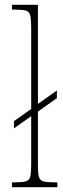

<svg xmlns="http://www.w3.org/2000/svg" viewBox="-20 -780 264 800"><path d="M30 0V-20H33Q70 -20 86 -24Q102 -28 106 -43.5Q110 -59 110 -94V-296L38 -245V-275L110 -326V-662Q110 -699 106 -715.5Q102 -732 87.5 -736Q73 -740 43 -740H30V-760H138V-347L217 -403V-371L138 -315V-94Q138 -59 142 -43.5Q146 -28 162.5 -24Q179 -20 215 -20H219V0Z"/></svg>

Font: Noto Serif Ethiopic ExtraCondensed Thin
Style: Regular
Weight: 100
Width: 2
Designer: Monotype Design Team
Foundry: Monotype Imaging Inc.
Version: Version 2.102; ttfautohint (v1.8.4.7-5d5b)